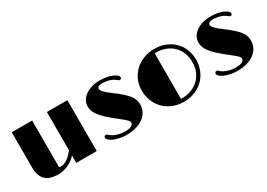

<svg xmlns="http://www.w3.org/2000/svg" viewBox="-4 -1112 2373 1705"><g transform="rotate(-30 1182.5 -260.0)"><path d="M84 -521.5H293V-43.5Q297.9 -41 305.2 -41Q312.5 -41 321.3 -41Q333 -41 348.4 -47.6Q363.8 -54.2 380.6 -65.9Q397.5 -77.6 413.8 -93.8Q430.2 -109.9 444.3 -128.9V-521.5H654.3V0H444.3V-75.2Q402.8 -31.2 353.8 -11Q304.7 9.3 255.4 9.3Q168 9.3 126 -32.7Q84 -74.7 84 -158.2Z M775.9 -65.4Q775.9 -72.8 781 -78.9Q786.1 -85 795.9 -85Q802.7 -85 808.1 -80.1Q813.5 -75.2 820.3 -68.8Q832 -58.6 848.1 -50.3Q864.3 -42 883.1 -36.1Q901.9 -30.3 922.1 -27.3Q942.4 -24.4 962.4 -24.4Q984.4 -24.4 1000.2 -27.8Q1016.1 -31.2 1026.4 -36.9Q1036.6 -42.5 1041.5 -49.6Q1046.4 -56.6 1046.4 -63.5Q1046.4 -70.8 1043.7 -77.4Q1041 -84 1032.2 -93.5Q1023.4 -103 1007.3 -116.5Q991.2 -129.9 964.4 -150.9Q909.2 -193.8 874 -226.3Q838.9 -258.8 818.4 -285.6Q797.9 -312.5 790 -335.4Q782.2 -358.4 782.2 -382.3Q782.2 -412.6 797.1 -439.5Q812 -466.3 839.4 -486.6Q866.7 -506.8 905.5 -518.6Q944.3 -530.3 992.2 -530.3Q1006.8 -530.3 1022.7 -528.8Q1038.6 -527.3 1054 -524.9Q1069.3 -522.5 1083 -518.8Q1096.7 -515.1 1107.9 -510.7Q1134.3 -500 1149.9 -487.5Q1165.5 -475.1 1165.5 -461.4Q1165.5 -455.1 1161.4 -449.5Q1157.2 -443.8 1148.9 -443.8Q1141.1 -443.8 1134.5 -449.5Q1127.9 -455.1 1116.7 -463.4Q1088.9 -481.9 1056.6 -489.7Q1024.4 -497.6 997.6 -497.6Q968.8 -497.6 957.3 -488.8Q945.8 -480 945.8 -468.8Q945.8 -462.9 949.2 -455.3Q952.6 -447.8 961.7 -437.3Q970.7 -426.8 986.6 -412.6Q1002.4 -398.4 1027.8 -380.4Q1078.1 -342.8 1110.8 -314Q1143.6 -285.2 1162.4 -260.5Q1181.2 -235.8 1188.5 -212.9Q1195.8 -189.9 1195.8 -165Q1195.8 -127 1179.2 -95Q1162.6 -63 1131.8 -39.8Q1101.1 -16.6 1057.1 -3.7Q1013.2 9.3 958.5 9.3Q939.9 9.3 919.9 7.1Q899.9 4.9 880.9 0.5Q861.8 -3.9 844.5 -10Q827.1 -16.1 813.5 -23.9Q775.9 -44.9 775.9 -65.4Z M1268.6 -266.1Q1268.6 -322.3 1289.8 -370.4Q1311 -418.5 1348.4 -454.1Q1385.7 -489.7 1437.3 -510Q1488.8 -530.3 1549.3 -530.3Q1612.8 -530.3 1663.8 -509Q1714.8 -487.8 1750.7 -451.4Q1786.6 -415 1805.7 -366.2Q1824.7 -317.4 1824.7 -262.2Q1824.7 -206.1 1804.9 -156.7Q1785.2 -107.4 1748.8 -70.6Q1712.4 -33.7 1661.4 -12.2Q1610.4 9.3 1547.4 9.3Q1488.3 9.3 1437.5 -10.5Q1386.7 -30.3 1349.1 -66.7Q1311.5 -103 1290 -153.8Q1268.6 -204.6 1268.6 -266.1ZM1533.7 -27.3Q1537.6 -26.9 1541.3 -26.9Q1544.9 -26.9 1548.3 -26.9Q1595.2 -26.9 1638.2 -42.5Q1681.2 -58.1 1713.9 -88.1Q1746.6 -118.2 1765.9 -161.6Q1785.2 -205.1 1785.2 -260.7Q1785.2 -313.5 1767.6 -356.4Q1750 -399.4 1718.5 -430.2Q1687 -460.9 1643.6 -477.8Q1600.1 -494.6 1547.9 -494.6Q1543.9 -494.6 1540.5 -494.6Q1537.1 -494.6 1533.7 -494.1Z M1911.6 -65.4Q1911.6 -72.8 1916.7 -78.9Q1921.9 -85 1931.6 -85Q1938.5 -85 1943.8 -80.1Q1949.2 -75.2 1956.1 -68.8Q1967.8 -58.6 1983.9 -50.3Q2000 -42 2018.8 -36.1Q2037.6 -30.3 2057.9 -27.3Q2078.1 -24.4 2098.1 -24.4Q2120.1 -24.4 2136 -27.8Q2151.9 -31.2 2162.1 -36.9Q2172.4 -42.5 2177.2 -49.6Q2182.1 -56.6 2182.1 -63.5Q2182.1 -70.8 2179.4 -77.4Q2176.8 -84 2168 -93.5Q2159.2 -103 2143.1 -116.5Q2127 -129.9 2100.1 -150.9Q2044.9 -193.8 2009.8 -226.3Q1974.6 -258.8 1954.1 -285.6Q1933.6 -312.5 1925.8 -335.4Q1918 -358.4 1918 -382.3Q1918 -412.6 1932.9 -439.5Q1947.8 -466.3 1975.1 -486.6Q2002.4 -506.8 2041.3 -518.6Q2080.1 -530.3 2127.9 -530.3Q2142.6 -530.3 2158.4 -528.8Q2174.3 -527.3 2189.7 -524.9Q2205.1 -522.5 2218.8 -518.8Q2232.4 -515.1 2243.7 -510.7Q2270 -500 2285.6 -487.5Q2301.3 -475.1 2301.3 -461.4Q2301.3 -455.1 2297.1 -449.5Q2293 -443.8 2284.7 -443.8Q2276.9 -443.8 2270.3 -449.5Q2263.7 -455.1 2252.4 -463.4Q2224.6 -481.9 2192.4 -489.7Q2160.2 -497.6 2133.3 -497.6Q2104.5 -497.6 2093 -488.8Q2081.5 -480 2081.5 -468.8Q2081.5 -462.9 2085 -455.3Q2088.4 -447.8 2097.4 -437.3Q2106.4 -426.8 2122.3 -412.6Q2138.2 -398.4 2163.6 -380.4Q2213.9 -342.8 2246.6 -314Q2279.3 -285.2 2298.1 -260.5Q2316.9 -235.8 2324.2 -212.9Q2331.5 -189.9 2331.5 -165Q2331.5 -127 2314.9 -95Q2298.3 -63 2267.6 -39.8Q2236.8 -16.6 2192.9 -3.7Q2148.9 9.3 2094.2 9.3Q2075.7 9.3 2055.7 7.1Q2035.6 4.9 2016.6 0.5Q1997.6 -3.9 1980.2 -10Q1962.9 -16.1 1949.2 -23.9Q1911.6 -44.9 1911.6 -65.4Z"/></g></svg>

Font: Limelight
Style: Regular
Weight: 400
Designer: Nicole Fally with help from Eben Sorkin
Foundry: Nicole Fally with help from Eben Sorkin
Version: Version 1.002